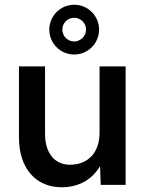

<svg xmlns="http://www.w3.org/2000/svg" viewBox="-20 -780 620 810"><path d="M240 10C313 10 369 -23 402 -79L405 0H510V-500H400V-220C400 -137 352 -85 275 -85C210 -85 170 -135 170 -215V-500H60V-200C60 -71 130 10 240 10ZM293 -550C351 -550 398 -597 398 -655C398 -713 351 -760 293 -760C235 -760 188 -713 188 -655C188 -597 235 -550 293 -550ZM293 -605C265 -605 243 -628 243 -655C243 -683 265 -705 293 -705C320 -705 343 -683 343 -655C343 -628 320 -605 293 -605Z"/></svg>

Font: Gully Medium
Style: Regular
Weight: 500
Designer: jaikishan Patel
Foundry: MagicType
Version: Version 1.000;Glyphs 3.2 (3242)